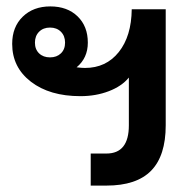

<svg xmlns="http://www.w3.org/2000/svg" viewBox="-20 -579 605 599"><path d="M497 -550V-188Q497 -93 451.5 -46.5Q406 0 312 0H263V-100H312Q382 -100 382 -188V-337Q360 -310 319.5 -294.5Q279 -279 231 -279Q135 -279 76.5 -324Q18 -369 18 -442Q18 -495 51 -527Q84 -559 137 -559Q190 -559 222 -528Q254 -497 254 -446Q254 -398 219 -369Q235 -367 245 -367Q311 -367 350.5 -416.5Q390 -466 391 -550ZM89 -446Q89 -425 102 -412.5Q115 -400 136 -400Q157 -400 170 -412.5Q183 -425 183 -446Q183 -467 170 -480Q157 -493 136 -493Q115 -493 102 -480Q89 -467 89 -446Z"/></svg>

Font: Bai Jamjuree SemiBold
Style: Regular
Weight: 600
Version: Version 1.000; ttfautohint (v1.6)